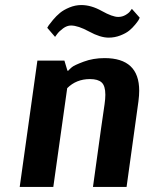

<svg xmlns="http://www.w3.org/2000/svg" viewBox="-20 -740 574 760"><path d="M533 -670Q532 -667 529 -661.5Q526 -656 515 -642.5Q504 -629 491 -618.5Q478 -608 456 -599.5Q434 -591 410 -591Q377 -591 333 -615Q289 -639 261 -639Q245 -639 229.5 -627.5Q214 -616 206 -605L198 -594L167 -630Q169 -634 173 -640Q177 -646 190 -661.5Q203 -677 217.5 -689Q232 -701 255 -710.5Q278 -720 302 -720Q341 -720 383 -696.5Q425 -673 448 -673Q464 -673 477.5 -681Q491 -689 496 -697L502 -705ZM128 -500H235L247 -460H250Q255 -466 264.5 -474Q274 -482 311.5 -496Q349 -510 394 -510Q531 -510 531 -381Q531 -362 528 -339L481 0H348Q389 -298 394 -328Q397 -349 397 -365Q397 -400 382.5 -413.5Q368 -427 336 -427Q282 -427 246 -391L191 0H58Z"/></svg>

Font: Arsenal
Style: Bold Italic
Weight: 700
Italic angle: -9.10001°
Designer: Andrij Shevchenko
Foundry: Stairsfor
Version: Version 2.001;PS 002.001;hotconv 1.0.88;makeotf.lib2.5.64775